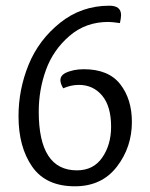

<svg xmlns="http://www.w3.org/2000/svg" viewBox="-20 -644 528 674"><path d="M243 10Q141 10 93 -59Q45 -128 45 -236Q45 -330 80.5 -417Q116 -504 191 -564Q266 -624 364 -624Q405 -624 405 -591Q405 -581 401 -563Q373 -567 360 -567Q281 -567 224 -518Q167 -469 141.5 -399Q116 -329 116 -252Q116 -46 250 -46Q308 -46 339 -91Q370 -136 370 -199Q370 -271 338.5 -308.5Q307 -346 257 -346Q229 -346 202 -334Q192 -350 192 -363Q192 -378 208 -387Q236 -401 274 -401Q361 -401 402 -348.5Q443 -296 443 -216Q443 -127 390 -58.5Q337 10 243 10Z"/></svg>

Font: Overlock SC
Style: Regular
Weight: 400
Designer: Dario Muhafara
Foundry: Dario Manuel Muhafara
Version: Version 1.001